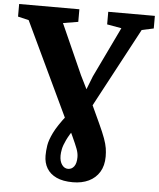

<svg xmlns="http://www.w3.org/2000/svg" viewBox="-81 -795 860 1040"><g transform="rotate(5 349.0 -275.0)"><path d="M354 193.5Q300 193.5 264.8 177Q229.5 160.5 212 131Q194.5 101.5 194.5 62.5Q194.5 36.5 199 7.2Q203.5 -22 223.5 -63Q243.5 -104 290.5 -164L375 -292L412.5 -387.5L543.5 -660.5L465 -674.5V-743H718.5V-674.5L654 -660.5L391.5 -169L342.5 -104.5Q312 -60.5 297.8 -30.5Q283.5 -0.5 279.5 20Q275.5 40.5 275.5 55.5Q275.5 86.5 288.8 105Q302 123.5 322 123.5Q342 123.5 354.8 106.5Q367.5 89.5 367.5 56Q367.5 34.5 358.5 10.8Q349.5 -13 331 -53L311 -96L286.5 -139.5L39.5 -660.5L-19.5 -674.5V-743H308V-674.5L226 -661L348 -387.5L413 -256.5L468.5 -136.5Q490.5 -89 501.5 -58.5Q512.5 -28 516 -5.8Q519.5 16.5 519.5 39.5Q519.5 89 498.5 123.5Q477.5 158 440.2 175.8Q403 193.5 354 193.5Z"/></g></svg>

Font: Merriweather 20pt Black
Style: Regular
Weight: 900
Version: Version 2.100